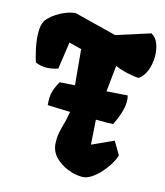

<svg xmlns="http://www.w3.org/2000/svg" viewBox="-128 -843 810 940"><g transform="rotate(15 277.0 -372.5)"><path d="M375 10.3Q340.8 10.3 303.5 -4.2Q266.1 -18.6 239 -45.9Q211.9 -73.2 208.5 -110.8Q205.1 -153.8 217.5 -195.3Q230 -236.8 237.3 -281.7Q211.9 -282.2 183.3 -283.4Q154.8 -284.7 123 -285.6Q118.7 -327.1 126.2 -353.8Q133.8 -380.4 150.4 -408.7L226.6 -414.1L210 -592.8L146.5 -608.9L126.5 -471.7Q97.7 -461.9 69.6 -460.9Q41.5 -460 12.7 -472.2Q4.4 -497.6 -4.2 -536.6Q-12.7 -575.7 -13.7 -615.2Q-14.6 -654.8 -0.5 -680.2Q25.4 -711.9 64.5 -732.4Q103.5 -752.9 138.2 -756.3L352.5 -702.1L522.5 -756.3Q546.9 -743.7 558.1 -713.4Q569.3 -683.1 568.6 -646.7Q567.9 -610.4 555.2 -578.1Q542.5 -545.9 518.1 -529.3Q497.1 -529.3 460.9 -537.4Q424.8 -545.4 397 -557.6L383.3 -425.3L489.3 -432.6Q497.6 -397.5 486.8 -357.7Q476.1 -317.9 456.1 -278.8Q431.6 -276.9 369.1 -277.8L377.4 -153.3L484.9 -202.6L522.9 -138.2Q519 -121.1 504.6 -96.2Q490.2 -71.3 469 -46.9Q447.8 -22.5 423.3 -6.1Q398.9 10.3 375 10.3Z"/></g></svg>

Font: Fruktur
Style: Regular
Weight: 400
Designer: Viktoriya Grabowska, Eben Sorkin
Foundry: Viktoriya Grabowska
Version: Version 1.008; ttfautohint (v1.8.4.7-5d5b)